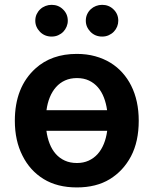

<svg xmlns="http://www.w3.org/2000/svg" viewBox="-20 -780 649 810"><path d="M304 10.7Q221.6 10.7 163.7 -24.9Q106.2 -60.4 74.9 -123.2Q42.6 -186.4 42.6 -270.6Q42.6 -412.3 129.6 -491.1Q197.4 -552.6 304 -552.6Q345.9 -552.6 381.4 -542.8Q416.9 -533 445.7 -515.4Q474.4 -497.9 496.4 -473.2Q518.5 -448.5 533.4 -418.7Q565.3 -355.1 565.3 -270.6Q565.3 -182.9 532.7 -120.7Q500 -58.9 443 -24.1Q386 10.7 304 10.7ZM304.7 -92.3Q332 -92.3 353.9 -102.3Q375.7 -112.2 391.9 -130.1Q408 -148.1 418.1 -173.1Q428.3 -198.2 432.2 -228.3H175.8Q179.7 -198.5 189.5 -173.7Q199.2 -148.8 215.2 -130.7Q231.2 -112.6 253.4 -102.5Q275.6 -92.3 304.7 -92.3ZM431.8 -315Q427.9 -343.8 418.3 -368.6Q408.7 -393.5 393.1 -411.6Q377.5 -429.7 355.5 -440.2Q333.5 -450.6 304.7 -450.6Q276.6 -450.6 254.6 -440.7Q232.6 -430.8 216.4 -412.6Q200.3 -394.5 190.2 -369.7Q180 -344.8 176.1 -315ZM197.8 -625.7Q168.7 -625.7 148.8 -645.6Q128.9 -666.2 128.9 -692.5Q128.9 -707.7 134.6 -720Q140.3 -732.2 149.9 -741.1Q159.4 -750 171.9 -754.8Q184.3 -759.6 197.8 -759.6Q226.6 -759.6 246.1 -740.1Q266 -720.9 266 -692.5Q266 -679.7 261 -667.6Q256 -655.5 247.2 -646.3Q238.3 -637.1 225.7 -631.4Q213.1 -625.7 197.8 -625.7ZM410.9 -625.7Q381.7 -625.7 361.9 -645.6Q342 -666.2 342 -692.5Q342 -707.7 347.7 -720Q353.3 -732.2 362.9 -741.1Q372.5 -750 384.9 -754.8Q397.4 -759.6 410.9 -759.6Q439.6 -759.6 459.2 -740.1Q479 -720.9 479 -692.5Q479 -679.7 474.1 -667.6Q469.1 -655.5 460.2 -646.3Q451.3 -637.1 438.7 -631.4Q426.1 -625.7 410.9 -625.7Z"/></svg>

Font: Linik Sans SemiBold
Style: Regular
Weight: 600
Designer: Fonts by Rasmus Andersson / Changes by Cristiano Sobral with parts from Marc Monis
Foundry: rsms
Version: Version 3.020; ttfautohint (v1.6)